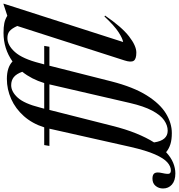

<svg xmlns="http://www.w3.org/2000/svg" viewBox="-160 -800 1016 1090"><g transform="rotate(-90 348.0 -255.0)"><path d="M64.5 -482.5 69.5 -512H170Q191.5 -580 233.8 -627.5Q276 -675 331 -699.5Q386 -724 445 -724Q510.5 -724 544 -692Q616.5 -743 706.5 -743Q739.5 -743 761.5 -738.5Q783.5 -734 803.5 -721.5L869 -743H872.5L654.5 -64Q674.5 -67 710.2 -90Q746 -113 799.5 -170L804.5 -166.5Q740 -72 686.5 -30.5Q633 11 594.5 11Q557.5 11 547.8 -4.2Q538 -19.5 550 -56.5L745.5 -665Q731.5 -696 716.5 -708.5Q701.5 -721 677 -721Q636 -721 597.5 -678Q559 -635 534 -536L527.5 -512H632.5L627.5 -482.5H520L431 -131Q399 -6 351.8 69.5Q304.5 145 249.2 178.8Q194 212.5 137.5 212.5Q100.5 212.5 74.8 204.5Q49 196.5 29 180Q-0.5 207.5 -31 220Q-61.5 232.5 -91.5 232.5Q-132.5 232.5 -154.8 213Q-177 193.5 -177 162.5Q-177 138 -162.2 120.2Q-147.5 102.5 -121 102.5Q-97.5 102.5 -90 115Q-82.5 127.5 -89.5 158Q-96.5 188.5 -92.8 197.8Q-89 207 -74.5 207Q-51.5 207 -28.5 186.8Q-5.5 166.5 16.5 116.8Q38.5 67 59 -22L162.5 -482.5ZM282.5 -536 276 -512H421.5Q443.5 -584 485.5 -636.5Q473.5 -670 455 -684.8Q436.5 -699.5 409.5 -699.5Q372.5 -699.5 338.8 -662.5Q305 -625.5 282.5 -536ZM179 -127Q159.5 -49 135.5 10Q111.5 69 84.5 111.5Q95.5 189 151 189Q181 189 210.2 168.8Q239.5 148.5 264.8 101.2Q290 54 308.5 -26L414 -482.5H269Z"/></g></svg>

Font: Newsreader 72pt Medium
Style: Italic
Weight: 500
Italic angle: -17°
Designer: Hugues Gentile
Foundry: Production Type
Version: Version 1.003; ttfautohint (v1.8.3)